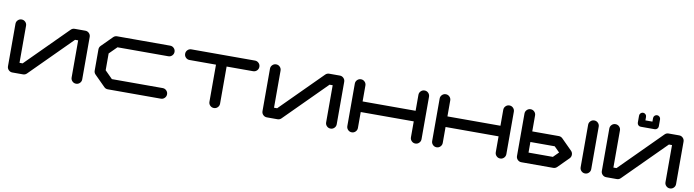

<svg xmlns="http://www.w3.org/2000/svg" viewBox="-34 -1724 9138 2527"><g transform="rotate(10 4535.0 -460.0)"><path d="M1063 -637.7V-70.8Q1063 -41.5 1042.2 -20.8Q1021.5 0 992.2 0Q962.9 0 942.1 -20.8Q921.4 -41.5 921.4 -70.8V-566.9H879.9L333.5 -20.5Q313 0 283.2 0H141.6Q112.3 0 91.6 -20.8Q70.8 -41.5 70.8 -70.8V-637.7Q70.8 -667 91.6 -687.7Q112.3 -708.5 141.6 -708.5Q170.9 -708.5 191.7 -687.7Q212.4 -667 212.4 -637.7V-141.6H253.9L800.3 -688Q820.8 -708.5 850.6 -708.5H992.2Q1021.5 -708.5 1042.2 -687.7Q1063 -667 1063 -637.7Z M2126 -141.6Q2155.3 -141.6 2176 -120.8Q2196.8 -100.1 2196.8 -70.8Q2196.8 -41.5 2176 -20.8Q2155.3 0 2126 0H1417Q1387.7 0 1367.2 -21L1225.6 -162.6Q1204.6 -183.1 1204.6 -212.4V-496.1Q1204.6 -525.4 1225.6 -546.4L1367.2 -688Q1387.7 -708.5 1417 -708.5H2126Q2155.3 -708.5 2176 -687.7Q2196.8 -667 2196.8 -637.7Q2196.8 -608.4 2176 -587.6Q2155.3 -566.9 2126 -566.9H1446.8L1346.2 -466.8V-242.2L1446.8 -141.6Z M3259.3 -709Q3288.6 -709 3309.6 -688.2Q3330.6 -667.5 3330.6 -638.2Q3330.6 -608.4 3309.6 -587.6Q3288.6 -566.9 3259.3 -566.9H2905.3V-70.8Q2905.3 -41.5 2884.5 -20.8Q2863.8 0 2834.5 0Q2804.7 0 2783.9 -20.8Q2763.2 -41.5 2763.2 -70.8V-566.9H2409.2Q2379.9 -566.9 2359.1 -587.6Q2338.4 -608.4 2338.4 -638.2Q2338.4 -667.5 2359.1 -688.2Q2379.9 -709 2409.2 -709Z M4464.4 -637.7V-70.8Q4464.4 -41.5 4443.6 -20.8Q4422.9 0 4393.6 0Q4364.3 0 4343.5 -20.8Q4322.8 -41.5 4322.8 -70.8V-566.9H4281.2L3734.9 -20.5Q3714.4 0 3684.6 0H3543Q3513.7 0 3492.9 -20.8Q3472.2 -41.5 3472.2 -70.8V-637.7Q3472.2 -667 3492.9 -687.7Q3513.7 -708.5 3543 -708.5Q3572.3 -708.5 3593 -687.7Q3613.8 -667 3613.8 -637.7V-141.6H3655.3L4201.7 -688Q4222.2 -708.5 4252 -708.5H4393.6Q4422.9 -708.5 4443.6 -687.7Q4464.4 -667 4464.4 -637.7Z M5597.7 -638.2V-71.3Q5597.7 -42 5576.9 -21Q5556.2 0 5526.9 0Q5497.6 0 5476.8 -21Q5456.1 -42 5456.1 -71.3V-283.7H4747.6V-71.3Q4747.6 -42 4726.8 -21Q4706.1 0 4676.8 0Q4647.5 0 4626.7 -21Q4606 -42 4606 -71.3V-638.2Q4606 -667.5 4626.7 -688.2Q4647.5 -709 4676.8 -709Q4706.1 -709 4726.8 -688.2Q4747.6 -667.5 4747.6 -638.2V-425.3H5456.1V-638.2Q5456.1 -667.5 5476.8 -688.2Q5497.6 -709 5526.9 -709Q5556.2 -709 5576.7 -688.5Q5597.2 -668 5597.7 -638.2Z M6731.4 -638.2V-71.3Q6731.4 -42 6710.7 -21Q6689.9 0 6660.6 0Q6631.3 0 6610.6 -21Q6589.8 -42 6589.8 -71.3V-283.7H5881.3V-71.3Q5881.3 -42 5860.6 -21Q5839.8 0 5810.5 0Q5781.2 0 5760.5 -21Q5739.7 -42 5739.7 -71.3V-638.2Q5739.7 -667.5 5760.5 -688.2Q5781.2 -709 5810.5 -709Q5839.8 -709 5860.6 -688.2Q5881.3 -667.5 5881.3 -638.2V-425.3H6589.8V-638.2Q6589.8 -667.5 6610.6 -688.2Q6631.3 -709 6660.6 -709Q6689.9 -709 6710.4 -688.5Q6731 -668 6731.4 -638.2Z M7340.3 -141.6 7411.1 -212.4 7340.3 -283.2H7015.1V-141.6ZM7794.9 -708.5Q7824.2 -708.5 7845 -687.7Q7865.7 -667 7865.7 -637.7V-70.8Q7865.7 -41.5 7845 -20.8Q7824.2 0 7794.9 0Q7765.6 0 7744.9 -20.8Q7724.1 -41.5 7724.1 -70.8V-637.7Q7724.1 -667 7744.9 -687.7Q7765.6 -708.5 7794.9 -708.5ZM7561.5 -262.7Q7582 -241.7 7582 -212.4Q7582 -183.1 7561.5 -162.1L7419.9 -20.5Q7398.9 0 7369.6 0H6944.3Q6915 0 6894.3 -20.8Q6873.5 -41.5 6873.5 -70.8V-637.7Q6873.5 -667 6894.3 -687.7Q6915 -708.5 6944.3 -708.5Q6973.6 -708.5 6994.4 -687.7Q7015.1 -667 7015.1 -637.7V-424.8H7369.6Q7398.9 -424.8 7419.9 -404.3Z M8410.2 -732.9Q8390.6 -732.9 8377.2 -746.3Q8363.8 -759.8 8363.3 -779.8V-873Q8363.3 -892.6 8377 -906.2Q8390.6 -919.9 8410.2 -919.9Q8429.2 -919.9 8442.9 -906.2Q8456.5 -892.6 8456.5 -873V-826.2H8550.3V-873Q8550.3 -892.6 8564 -906.2Q8577.6 -919.9 8597.2 -919.9Q8616.2 -919.9 8630.1 -906.2Q8644 -892.6 8644 -873V-779.8Q8644 -760.3 8630.1 -746.6Q8616.2 -732.9 8597.2 -732.9ZM8928.7 -709Q8958 -709 8978.8 -688.2Q8999.5 -667.5 8999.5 -637.7V-70.8Q8999.5 -41.5 8978.8 -20.8Q8958 0 8928.7 0Q8899.4 0 8878.7 -20.8Q8857.9 -41.5 8857.9 -70.8V-566.9H8816.4L8270 -21Q8249.5 0 8220.2 0H8078.1Q8048.8 0 8028.1 -20.8Q8007.3 -41.5 8007.3 -70.8V-637.7Q8007.3 -667.5 8028.1 -688.2Q8048.8 -709 8078.1 -709Q8107.9 -709 8128.7 -688.2Q8149.4 -667.5 8149.4 -637.7V-141.6H8190.9L8736.8 -688Q8757.8 -709 8787.1 -709Z"/></g></svg>

Font: Robtronika
Style: Regular
Weight: 400
Designer: GGBot
Version: 1.00